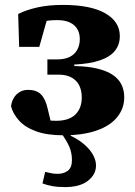

<svg xmlns="http://www.w3.org/2000/svg" viewBox="-20 -536 549 782"><path d="M245 226Q215 226 193 222Q171 218 153 211L164 164Q177 167 188.5 169.5Q200 172 215 172Q239 172 256 159.5Q273 147 273 116Q273 87 262.5 62Q252 37 225 0H268V17Q300 32 323.5 52.5Q347 73 359 95Q371 117 371 138Q371 175 338 200.5Q305 226 245 226ZM238 15Q172 15 127.5 -1Q83 -17 58 -44.5Q33 -72 25 -103Q27 -121 35.5 -136Q44 -151 59 -160.5Q74 -170 95 -170Q128 -170 146.5 -152Q165 -134 174 -94L192 -19L114 -60Q135 -52 157 -48Q179 -44 208 -44Q261 -44 287 -69.5Q313 -95 313 -139Q313 -167 303 -187.5Q293 -208 272 -220Q251 -232 218 -232H173V-294H212Q244 -294 264.5 -304.5Q285 -315 295 -334Q305 -353 305 -376Q305 -413 281.5 -433.5Q258 -454 213 -454Q180 -454 160 -449Q140 -444 120 -433L180 -487L140 -345H58L54 -479Q88 -496 133 -506Q178 -516 236 -516Q349 -516 408.5 -482Q468 -448 468 -389Q468 -354 448 -329Q428 -304 386.5 -290Q345 -276 282 -273L283 -267Q338 -266 377 -256.5Q416 -247 440 -230.5Q464 -214 475 -191Q486 -168 486 -140Q486 -94 457 -58.5Q428 -23 372.5 -4Q317 15 238 15Z"/></svg>

Font: Source Serif 4 ExtraBold
Style: Regular
Weight: 800
Designer: Frank Grießhammer
Foundry: Adobe Systems Incorporated
Version: Version 4.004;hotconv 1.0.116;makeotfexe 2.5.65601